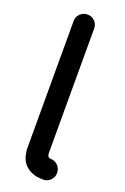

<svg xmlns="http://www.w3.org/2000/svg" viewBox="-142 -770 531 816"><g transform="rotate(20 123.5 -362.0)"><path d="M167 -94Q187 -94 200.5 -80Q214 -66 214 -47Q214 -27 200.5 -13.5Q187 0 167 0Q136 0 115 -9.5Q94 -19 81.5 -34Q69 -49 64 -68Q59 -87 59 -107V-678Q59 -697 72.5 -710.5Q86 -724 106 -724Q125 -724 138.5 -710.5Q152 -697 152 -678V-114Q152 -106 155.5 -100Q159 -94 167 -94Z"/></g></svg>

Font: VDS
Style: Regular
Weight: 400
Designer: artmaker
Foundry: artmaker
Version: Version 1.000 2009 initial release